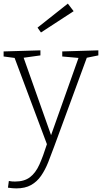

<svg xmlns="http://www.w3.org/2000/svg" viewBox="-26 -807 565 1064"><path d="M18 233 23 196Q33 198 41.5 198.5Q50 199 58 199Q108 199 139.5 175.5Q171 152 192 105.5Q213 59 234 -8L55 -486L-6 -494V-522L198 -528V-500L105 -487L257 -58L409 -486L319 -494V-522L519 -528V-500L455 -487L275 3Q258 50 241 92.5Q224 135 201.5 167.5Q179 200 146 218.5Q113 237 64 237Q45 237 18 233ZM201 -627 182 -654 350 -787 382 -745Z"/></svg>

Font: Bitter Light
Style: Regular
Weight: 300
Designer: Sol Matas, and Bitter project Authors
Foundry: Sol Matas
Version: Version 2.001